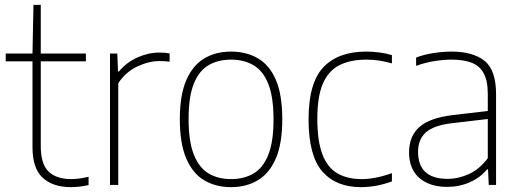

<svg xmlns="http://www.w3.org/2000/svg" viewBox="-20 -760 2136 789"><path d="M271 9Q197 9 155.2 -29.8Q113.5 -68.5 113.5 -155V-508H3.5V-540H113.5L117.5 -740H147.5V-540H333V-508H147.5V-161Q147.5 -85.5 179.8 -54.8Q212 -24 273 -24Q304 -24 344 -33.5V0.5Q307 9 271 9Z M432 0V-540H462L465 -466.5H469Q499.5 -503.5 544.5 -523.8Q589.5 -544 635 -544Q658 -544 677 -540.5V-506.5Q666.5 -508 656.8 -508.5Q647 -509 634.5 -509Q592 -509 544.2 -486.8Q496.5 -464.5 466 -418V0Z M929.5 9Q866.5 9 819.2 -19Q772 -47 745.5 -108.5Q719 -170 719 -270Q719 -369.5 745.5 -430.5Q772 -491.5 819.2 -519.8Q866.5 -548 929.5 -548Q992.5 -548 1040 -520.2Q1087.5 -492.5 1113.8 -431.5Q1140 -370.5 1140 -270Q1140 -171 1113.8 -109.5Q1087.5 -48 1040 -19.5Q992.5 9 929.5 9ZM929.5 -24Q982.5 -24 1021.8 -47Q1061 -70 1082.5 -123.8Q1104 -177.5 1104 -268.5Q1104 -361.5 1082.5 -415.2Q1061 -469 1021.8 -492Q982.5 -515 929.5 -515Q876.5 -515 837.2 -492.2Q798 -469.5 776.5 -416.2Q755 -363 755 -271.5Q755 -179 776.5 -124.8Q798 -70.5 837.2 -47.2Q876.5 -24 929.5 -24Z M1463 9Q1360.5 9 1304.2 -55.8Q1248 -120.5 1248 -270Q1248 -419.5 1309 -483.8Q1370 -548 1485.5 -548Q1511 -548 1538.5 -544.5Q1566 -541 1590.5 -533.5V-499.5Q1537.5 -515 1486.5 -515Q1419 -515 1374 -491.8Q1329 -468.5 1306.5 -415.5Q1284 -362.5 1284 -272Q1284 -180.5 1304.8 -126Q1325.5 -71.5 1366.2 -47.8Q1407 -24 1466.5 -24Q1493 -24 1523.5 -29.8Q1554 -35.5 1590.5 -48.5V-14.5Q1526.5 9 1463 9Z M1818 8Q1745.5 8 1703.2 -28.8Q1661 -65.5 1661 -133.5Q1661 -201 1704 -238.5Q1747 -276 1840.5 -287L1984.5 -304V-373Q1984.5 -429.5 1967 -460.2Q1949.5 -491 1916.2 -503Q1883 -515 1835.5 -515Q1805 -515 1767 -509.2Q1729 -503.5 1690 -489.5V-523.5Q1721 -535.5 1760.5 -541.8Q1800 -548 1835.5 -548Q1922.5 -548 1970.5 -510.5Q2018.5 -473 2018.5 -373V0H1988.5L1985.5 -64H1981.5Q1954 -30.5 1910.8 -11.2Q1867.5 8 1818 8ZM1698 -136.5Q1698 -25 1819.5 -25Q1863.5 -25 1907 -44.8Q1950.5 -64.5 1984.5 -110V-271L1839.5 -254Q1764 -245.5 1731 -216.8Q1698 -188 1698 -136.5Z"/></svg>

Font: Encode Sans Th
Style: Regular
Weight: 100
Designer: Multiple Designers
Foundry: Impallari Type
Version: Version 3.002; ttfautohint (v1.8.3) -l 8 -r 50 -G 200 -x 14 